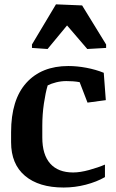

<svg xmlns="http://www.w3.org/2000/svg" viewBox="-20 -840 524 871"><path d="M30.3 -240.2Q30.3 -387.7 99.4 -464.1Q168.5 -540.5 290 -540.5Q329.6 -540.5 372.1 -532.5Q414.6 -524.4 450.7 -509.8L460 -385.7L377 -374.5L341.3 -467.3Q325.2 -470.2 309.8 -471.2Q294.4 -472.2 280.8 -472.2Q257.8 -472.2 235.1 -466.6Q212.4 -460.9 196.3 -452.6Q186.5 -419.9 179.2 -370.6Q171.9 -321.3 171.9 -269.5V-216.3Q171.9 -138.2 207.8 -97.9Q243.7 -57.6 312 -57.6Q343.3 -57.6 384.3 -68.8Q425.3 -80.1 456.1 -93.3V-36.6Q418.9 -15.1 369.4 -2.2Q319.8 10.7 268.6 10.7Q156.2 10.7 93.3 -42.5Q30.3 -95.7 30.3 -194.8ZM461.4 -622.6 376 -617.7 284.2 -724.6 195.8 -617.7 125 -622.6V-638.2L233.9 -820.3L352.5 -815.4L461.4 -638.2Z"/></svg>

Font: Noticia Text
Style: Bold
Weight: 700
Designer: JM Sole
Foundry: JM Sole
Version: Version 1.003